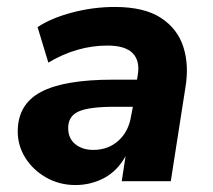

<svg xmlns="http://www.w3.org/2000/svg" viewBox="-20 -521 613 552"><path d="M197 11Q151 11 113 -10.5Q75 -32 53 -67Q31 -102 31 -143Q31 -221 97.5 -256.5Q164 -292 306 -292H374L376 -305Q383 -346 361.5 -368Q340 -390 289 -390Q201 -390 119 -341L88 -443Q127 -469 187.5 -485Q248 -501 310 -501Q394 -501 442 -470Q490 -439 507 -386.5Q524 -334 513 -269L471 0H330L341 -72Q317 -29 279 -9Q241 11 197 11ZM248 -90Q291 -90 320.5 -116.5Q350 -143 357 -188L362 -214H309Q236 -214 206 -200.5Q176 -187 176 -153Q176 -123 196.5 -106.5Q217 -90 248 -90Z"/></svg>

Font: Nunito Sans ExtraBold
Style: Italic
Weight: 800
Italic angle: -9°
Designer: Vernon Adams
Foundry: Vernon Adams
Version: Version 3.006; ttfautohint (v1.8.3)